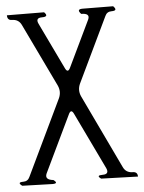

<svg xmlns="http://www.w3.org/2000/svg" viewBox="-59 -796 612 814"><g transform="rotate(-5 246.5 -389.5)"><path d="M159.2 -752.9Q179.7 -732.4 148.4 -732.4Q119.1 -732.4 131.8 -706.1L225.6 -510.7Q237.3 -484.4 249 -510.7L342.8 -706.1Q354.5 -732.4 315.4 -732.4Q294.9 -753.9 323.2 -753.9L453.1 -752.9Q473.6 -732.4 444.3 -732.4Q424.8 -732.4 417 -714.8L284.2 -437.5Q272.5 -411.1 284.2 -384.8L433.6 -71.3Q445.3 -44.9 474.6 -44.9Q495.1 -44.9 495.1 -24.4L338.9 -29.3Q316.4 -44.9 346.7 -44.9Q376 -44.9 364.3 -71.3L249 -311.5Q237.3 -337.9 225.6 -311.5L110.4 -71.3Q98.6 -44.9 136.7 -41Q159.2 -24.4 130.9 -24.4L2.9 -28.3Q-19.5 -44.9 8.8 -44.9Q28.3 -44.9 36.1 -62.5L190.4 -384.8Q202.1 -411.1 190.4 -437.5L61.5 -706.1Q49.8 -732.4 20.5 -732.4Q1 -732.4 1 -753.9Z"/></g></svg>

Font: B2 Hana
Style: Regular
Weight: 500
Version: 2020-08-05; (max)